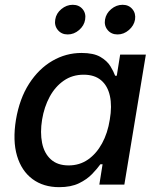

<svg xmlns="http://www.w3.org/2000/svg" viewBox="-20 -775 660 806"><path d="M228.5 10.7Q162.1 10.7 116.2 -23.4Q70.3 -57.6 51.5 -120.8Q32.7 -184.1 46.9 -272Q62 -361.3 102.3 -423.8Q142.6 -486.3 199.7 -519.5Q256.8 -552.7 322.3 -552.7Q373 -552.7 401.4 -536.1Q429.7 -519.5 443.4 -497.1Q457 -474.6 463.4 -457H470.2L484.4 -545.9H592.3L502 0H397L410.6 -85.4H401.4Q388.7 -67.4 366.9 -44.7Q345.2 -22 311.5 -5.6Q277.8 10.7 228.5 10.7ZM268.1 -80.6Q314 -80.6 349.4 -105.2Q384.8 -129.9 408.4 -173.1Q432.1 -216.3 440.9 -272.9Q450.7 -329.6 441.4 -372.1Q432.1 -414.6 404.5 -438Q377 -461.4 331.1 -461.4Q283.7 -461.4 247.6 -436.3Q211.4 -411.1 188.5 -368.7Q165.5 -326.2 156.7 -272.9Q147.9 -218.8 156.7 -175Q165.5 -131.3 193.4 -106Q221.2 -80.6 268.1 -80.6ZM473.6 -630.4Q447.3 -630.4 431.9 -648.9Q416.5 -667.5 420.9 -692.9Q425.3 -718.8 446.8 -736.8Q468.3 -754.9 494.6 -754.9Q520.5 -754.9 535.6 -736.8Q550.8 -718.8 546.9 -692.9Q542.5 -667.5 521 -648.9Q499.5 -630.4 473.6 -630.4ZM264.2 -630.4Q238.3 -630.4 222.9 -648.9Q207.5 -667.5 211.9 -692.9Q215.8 -718.8 237.5 -736.8Q259.3 -754.9 285.2 -754.9Q311.5 -754.9 326.7 -736.8Q341.8 -718.8 337.4 -692.9Q333.5 -667.5 312 -648.9Q290.5 -630.4 264.2 -630.4Z"/></svg>

Font: Inter Medium
Style: Italic
Weight: 500
Italic angle: -9.3988°
Designer: Rasmus Andersson
Foundry: rsms
Version: Version 4.001;git-66647c0bb